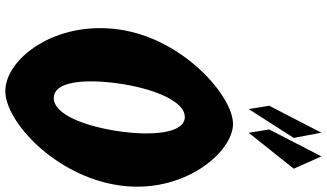

<svg xmlns="http://www.w3.org/2000/svg" viewBox="-273 -939 1227 721"><g transform="rotate(90 340.5 -578.5)"><path d="M377.1 -976 389.6 -899 497.9 -1068 478.3 -1172ZM466.1 -976 478.6 -899 613.5 -1068 567.3 -1172ZM90.9 -413C56.1 -172 201.2 15 322 15C436.5 15 641.4 -172 676.2 -413C710.9 -654 551.7 -840 445.3 -840C341.4 -840 125.6 -654 90.9 -413ZM293.9 -413C311.6 -536 358 -659 419.2 -659C480.8 -659 490.9 -536 473.2 -413C455.4 -290 411.6 -167 348.3 -167C283.3 -167 276.1 -290 293.9 -413Z"/></g></svg>

Font: Blink
Style: Obl
Weight: 400
Designer: Mew Too
Foundry: Cannot Into Space Fonts
Version: Version 001.000